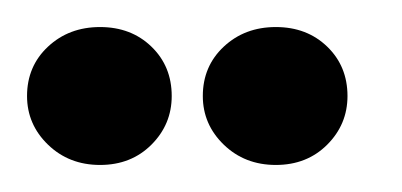

<svg xmlns="http://www.w3.org/2000/svg" viewBox="-20 -668 297 142"><path d="M54 -546Q31 -546 15.5 -561Q0 -576 0 -597Q0 -619 15.5 -633.5Q31 -648 54 -648Q77 -648 92 -633.5Q107 -619 107 -597Q107 -576 92 -561Q77 -546 54 -546ZM184 -546Q161 -546 145.5 -561Q130 -576 130 -597Q130 -619 145.5 -633.5Q161 -648 184 -648Q207 -648 222 -633.5Q237 -619 237 -597Q237 -576 222 -561Q207 -546 184 -546Z"/></svg>

Font: Alumni Sans Thin ExtraBold
Style: Regular
Weight: 800
Version: Version 1.018